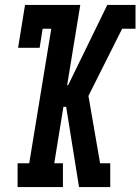

<svg xmlns="http://www.w3.org/2000/svg" viewBox="-20 -755 567 775"><path d="M51 0V-96H98L187 -639H152L140 -562H53L81 -735H304L251 -411H255L413 -735H527V-639H473L337 -368L384 -96H425V0H299L247 -324H236L199 -96H234V0Z"/></svg>

Font: Iosevka Curly Slab
Style: Bold Italic
Weight: 700
Italic angle: -9°
Monospace: yes
Designer: Belleve Invis
Foundry: Belleve Invis
Version: Version 22.1.2; ttfautohint (v1.8.4)